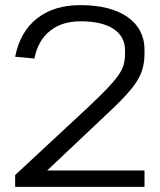

<svg xmlns="http://www.w3.org/2000/svg" viewBox="-20 -728 622 748"><path d="M39 -46 323 -310Q370 -354 398 -383.5Q426 -413 441 -434.5Q456 -456 461.5 -475Q467 -494 467 -518V-532Q467 -586 422 -615.5Q377 -645 294 -645Q221 -645 174.5 -607.5Q128 -570 114 -500L39 -507Q58 -604 124 -656Q190 -708 293 -708Q411 -708 477 -661.5Q543 -615 543 -534V-519Q543 -479 531 -446.5Q519 -414 488 -377Q457 -340 399 -286L111 -14L89 -64H543V0H39Z"/></svg>

Font: Pathway Extreme 8pt Thin Light
Style: Regular
Weight: 300
Version: Version 1.001;gftools[0.9.26]